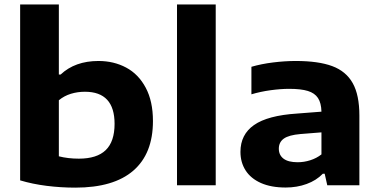

<svg xmlns="http://www.w3.org/2000/svg" viewBox="-20 -828 1690 858"><path d="M70 -22V-808H243V-495H251Q315.5 -555.5 420 -555.5Q488.5 -555.5 543.8 -526Q599 -496.5 631.2 -436Q663.5 -375.5 663.5 -287Q663.5 -141.5 575.8 -65.5Q488 10.5 316.5 10.5Q252 10.5 188.5 2.5Q125 -5.5 70 -22ZM492 -274.5Q492 -418 359.5 -418Q326.5 -418 296.5 -408.8Q266.5 -399.5 243 -380V-129.5Q284 -119 332.5 -119Q413 -119 452.5 -157.2Q492 -195.5 492 -274.5Z M771 0V-808H944V0Z M1586 -311.5V0H1442.5L1431 -51.5H1422.5Q1393.5 -21.5 1350.2 -5.8Q1307 10 1256.5 10Q1191.5 10 1146 -10.2Q1100.5 -30.5 1077.5 -66.5Q1054.5 -102.5 1054.5 -149.5Q1054.5 -227 1115.5 -269.5Q1176.5 -312 1307 -320.5L1416.5 -329Q1415.5 -368 1401 -390Q1386.5 -412 1355.8 -421.5Q1325 -431 1272 -431Q1234.5 -431 1189 -424.8Q1143.5 -418.5 1103.5 -406.5V-529.5Q1148 -542.5 1200.8 -549Q1253.5 -555.5 1301.5 -555.5Q1403 -555.5 1464.8 -532.5Q1526.5 -509.5 1556.2 -456.5Q1586 -403.5 1586 -311.5ZM1416.5 -138V-236.5L1322.5 -229Q1270.5 -224.5 1248.2 -208.5Q1226 -192.5 1226 -163.5Q1226 -135 1247 -119Q1268 -103 1310 -103Q1338.5 -103 1366.2 -111.8Q1394 -120.5 1416.5 -138Z"/></svg>

Font: Encode Sans Expanded
Style: Bold
Weight: 700
Width: 7
Designer: Multiple Designers
Foundry: Impallari Type
Version: Version 2.000